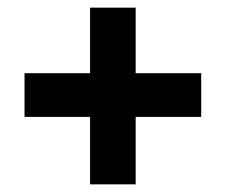

<svg xmlns="http://www.w3.org/2000/svg" viewBox="-20 -535 589 501"><path d="M215 -54V-230H44V-344H215V-515H334V-344H505V-230H334V-54Z"/></svg>

Font: Nunito Sans 7pt SemiCondensed Black
Style: Regular
Weight: 900
Width: 4
Designer: Vernon Adams
Foundry: Vernon Adams
Version: Version 3.101;gftools[0.9.27]